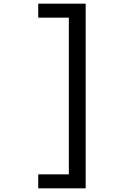

<svg xmlns="http://www.w3.org/2000/svg" viewBox="-20 -825 750 1050"><path d="M189 128.5H356.5V-728.5H189V-805H448.5V205H189Z"/></svg>

Font: League Mono
Style: Regular
Weight: 400
Width: 6
Designer: Tyler Finck
Foundry: The League of Moveable Type / Tyler Finck
Version: Version 2.300;RELEASE